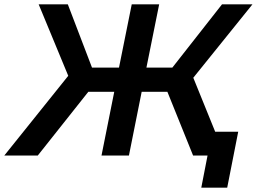

<svg xmlns="http://www.w3.org/2000/svg" viewBox="-59 -720 1189 889"><path d="M836 -360 982 0H835L716 -295H597L538 0H411L470 -295H350L116 0H-39L257 -369L120 -700H255L367 -407H492L551 -700H678L619 -407H739L969 -700H1110ZM1044 -110 993 149H873L902 0H835L856 -110Z"/></svg>

Font: Montserrat Alternates SemiBold
Style: Italic
Weight: 600
Italic angle: -11.3°
Designer: Julieta Ulanovsky
Foundry: Julieta Ulanovsky
Version: Version 7.200